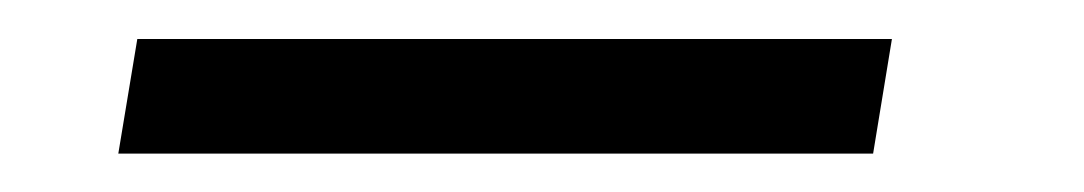

<svg xmlns="http://www.w3.org/2000/svg" viewBox="-20 -420 559 99"><path d="M41 -340.8 50.8 -399.9H439.9L430.2 -340.8Z"/></svg>

Font: SVN-Poppins Light
Style: Italic
Weight: 300
Italic angle: -10°
Designer: Ninad Kale (Devanagari), Jonny Pinhorn (Latin)
Foundry: Indian Type Foundry
Version: Version 3.002 2017